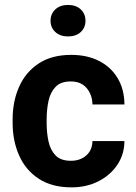

<svg xmlns="http://www.w3.org/2000/svg" viewBox="-20 -765 561 794"><path d="M272.9 -100.1Q312 -100.1 336.9 -122.3Q361.8 -144.5 362.3 -181.6H494.6Q494.1 -126 464.8 -82.8Q435.5 -39.6 386.2 -14.9Q336.9 9.8 275.9 9.8Q194.3 9.8 140.1 -25.9Q85.9 -61.5 59.1 -122.1Q32.2 -182.6 32.2 -256.8V-271Q32.2 -345.7 59.1 -406.2Q85.9 -466.8 139.9 -502.4Q193.8 -538.1 274.9 -538.1Q339.8 -538.1 389.2 -513.2Q438.5 -488.3 466.3 -442.1Q494.1 -396 494.6 -333H362.3Q361.8 -372.6 338.6 -400.4Q315.4 -428.2 272.5 -428.2Q231.4 -428.2 210 -406Q188.5 -383.8 180.7 -347.9Q172.9 -312 172.9 -271V-256.8Q172.9 -215.3 180.7 -179.7Q188.5 -144 210 -122.1Q231.4 -100.1 272.9 -100.1ZM189 -679.2Q189 -707.5 208.7 -726.1Q228.5 -744.6 261.2 -744.6Q294.4 -744.6 314 -726.1Q333.5 -707.5 333.5 -679.2Q333.5 -650.9 314 -632.6Q294.4 -614.3 261.2 -614.3Q228.5 -614.3 208.7 -632.6Q189 -650.9 189 -679.2Z"/></svg>

Font: Vazirmatn UI FD
Style: Bold
Weight: 700
Designer: Saber Rastikerdar
Foundry: Saber Rastikerdar
Version: Version 33.003